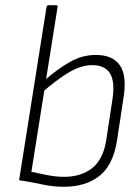

<svg xmlns="http://www.w3.org/2000/svg" viewBox="-20 -703 536 734"><path d="M224 11Q181 11 141 2Q101 -7 53 -14L158 -677Q160 -683 166 -683H194Q202 -683 200 -676L100 -46Q132 -39 164 -33Q196 -27 225 -27Q290 -27 332 -60Q374 -93 386 -166L410 -324Q420 -391 400.5 -422.5Q381 -454 333 -454Q289 -454 242 -425.5Q195 -397 139 -348L146 -392Q198 -438 246 -465.5Q294 -493 346 -493Q411 -493 438.5 -453Q466 -413 452 -328L427 -164Q412 -71 359.5 -30Q307 11 224 11Z"/></svg>

Font: Sofia Sans Semi Condensed ExtraLight
Style: Italic
Weight: 250
Italic angle: -9°
Version: Version 4.100